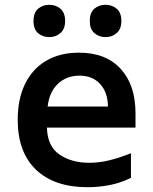

<svg xmlns="http://www.w3.org/2000/svg" viewBox="-20 -772 640 802"><path d="M346 10Q207 10 130.5 -63Q54 -136 54 -272Q54 -358 84.5 -421Q115 -484 172.5 -518Q230 -552 310 -552Q422 -552 484 -484.5Q546 -417 546 -299V-239H176Q178 -161 228.5 -126.5Q279 -92 353 -92Q394 -92 437 -102.5Q480 -113 527 -132V-29Q482 -7 436 1.5Q390 10 346 10ZM431 -327Q430 -387 398 -421.5Q366 -456 312 -456Q258 -456 222 -422Q186 -388 179 -327ZM421 -617Q393 -617 374 -634Q355 -651 355 -684Q355 -719 374 -735.5Q393 -752 421 -752Q448 -752 467.5 -735.5Q487 -719 487 -684Q487 -651 467.5 -634Q448 -617 421 -617ZM186 -617Q158 -617 139 -633.5Q120 -650 120 -684Q120 -719 139 -735.5Q158 -752 186 -752Q213 -752 232.5 -735.5Q252 -719 252 -684Q252 -651 232.5 -634Q213 -617 186 -617Z"/></svg>

Font: Noto Sans Mono SemiBold
Style: Regular
Weight: 600
Designer: Monotype Design Team
Foundry: Monotype Imaging Inc.
Version: Version 2.014; ttfautohint (v1.8.4.7-5d5b)